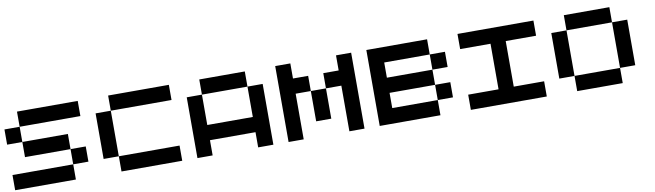

<svg xmlns="http://www.w3.org/2000/svg" viewBox="-46 -1545 8493 2490"><g transform="rotate(-10 4200.5 -300.0)"><path d="M1000 0H799.8V-200.2H1000ZM0 200.2V0H799.8V200.2ZM799.8 -200.2H200.2V-399.9H799.8ZM1000 -799.8V-600.1H200.2V-799.8ZM0 -600.1H200.2V-399.9H0Z M2200.2 200.2H1400.4V0H2200.2ZM1200.2 -600.1H1400.4V0H1200.2ZM2200.2 -799.8V-600.1H1400.4V-799.8Z M3200.2 -799.8V-600.1H2600.6V-799.8ZM3200.2 -600.1H3400.4V200.2H3200.2V0H2600.6V200.2H2400.4V-600.1H2600.6V-200.2H3200.2Z M3999.5 -2V-400.9H4198.7V-2ZM4401.4 -799.8H4600.6V200.2H4401.4V-400.9H4198.7V-601.1H4401.4ZM3799.8 -601.1H3999.5V-400.9H3799.8V200.2H3600.6V-799.8H3799.8Z M5800.8 0H5600.6V-200.2H5800.8ZM5001 -399.9H5600.6V-200.2H5001V0H5600.6V200.2H4800.8V-799.8H5600.6V-600.1H5001ZM5800.8 -399.9H5600.6V-600.1H5800.8Z M6601.1 -600.1V0H7001V200.2H6001V0H6400.9V-600.1H6001V-799.8H7001V-600.1Z M7201.2 -600.1H7401.4V0H7201.2ZM8001 -799.8V-600.1H7401.4V-799.8ZM7401.4 200.2V0H8001V200.2ZM8001 -600.1H8201.2V0H8001Z"/></g></svg>

Font: QuinqueFive
Style: Regular
Weight: 400
Monospace: yes
Designer: GGBotNet
Foundry: GGBotNet
Version: 1.1